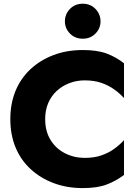

<svg xmlns="http://www.w3.org/2000/svg" viewBox="-20 -981 740 1017"><path d="M219.3 -350Q219.3 -398.2 235.8 -436Q252.3 -473.8 281.3 -500.2Q310.3 -526.5 348.3 -540.9Q386.2 -555.3 428.5 -555.3Q478.5 -555.3 516.5 -542.2Q554.5 -529 584 -508.1Q613.5 -487.2 636.8 -461.5V-645.8Q595 -678.7 545.3 -697.3Q495.5 -716 418.5 -716Q334.2 -716 263.9 -689.5Q193.7 -663 141.8 -614.8Q89.8 -566.5 62.2 -499.4Q34.7 -432.3 34.7 -350Q34.7 -267.7 62.2 -200.6Q89.8 -133.5 141.8 -85.6Q193.7 -37.7 263.9 -11.2Q334.2 15.3 418.5 15.3Q495.5 15.3 545.3 -3.7Q595 -22.7 636.8 -54.2V-238.5Q613.5 -213.3 584 -192Q554.5 -170.7 516.5 -157.7Q478.5 -144.7 428.5 -144.7Q372.3 -144.7 324.1 -169.3Q275.8 -193.8 247.6 -240Q219.3 -286.2 219.3 -350ZM323.8 -867.8Q323.8 -830.8 350.5 -803.4Q377.2 -776 418.5 -776Q459.3 -776 485.9 -803.4Q512.5 -830.8 512.5 -867.8Q512.5 -905.8 485.9 -933.6Q459.3 -961.3 418.5 -961.3Q377.2 -961.3 350.5 -933.6Q323.8 -905.8 323.8 -867.8Z"/></svg>

Font: Jost* Book
Style: Regular
Weight: 400
Version: Version 3.000